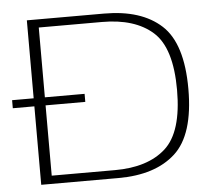

<svg xmlns="http://www.w3.org/2000/svg" viewBox="-74 -730 891 785"><g transform="rotate(-5 372.0 -337.5)"><path d="M-24.5 -322H273V-355H-24.5ZM64 0H381Q532.5 0 615 -75.2Q697.5 -150.5 697.5 -338Q697.5 -525 615.5 -600Q533.5 -675 381 -675H64ZM110 -33.5V-641.5H369.5Q504.5 -641.5 577.8 -576.2Q651 -511 651 -338Q651 -165.5 577.8 -99.5Q504.5 -33.5 369.5 -33.5Z"/></g></svg>

Font: Anybody Expanded ExtraLight
Style: Regular
Weight: 250
Width: 7
Version: Version 1.113;gftools[0.9.25]